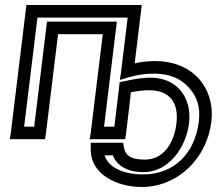

<svg xmlns="http://www.w3.org/2000/svg" viewBox="-20 -529 863 764"><path d="M682 -37C672 44 628 106 557 106C502 106 480 92 473 57L470 39H452H370H341V67C341 163 442 215 544 215C688 215 803 101 821 -44C829 -111 811 -172 770 -217C729 -262 668 -286 598 -286C570 -286 543 -283 516 -277L541 -484L544 -509H519H110H85L82 -484L23 0L19 25H44H134H159L163 0L211 -393H389L341 0L337 25H362H453H478L482 0L501 -162C529 -167 552 -170 572 -170C655 -170 692 -122 682 -37ZM732 -37C745 -141 684 -220 579 -220C550 -220 515 -215 476 -206L456 -202L454 -182L435 -25H394L442 -418L445 -443H420H192H167L164 -418L116 -25H76L129 -459H488L462 -245L457 -211L491 -221C525 -231 557 -236 591 -236C653 -236 696 -219 731 -181C766 -143 778 -101 771 -44C755 82 672 165 550 165C473 165 412 139 396 89H429C445 132 490 156 551 156C651 156 720 58 732 -37Z"/></svg>

Font: Gamestation Display Outline
Style: Italic
Weight: 400
Designer: Jonas Hecksher
Foundry: Jonas Hecksher, Playtypeª, e-types AS
Version: Version 1.003